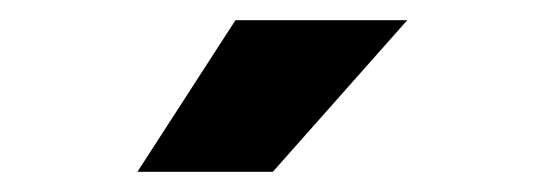

<svg xmlns="http://www.w3.org/2000/svg" viewBox="-20 -702 540 190"><path d="M116 -532 213 -682H383L250 -532Z"/></svg>

Font: Teko Variable Light
Style: Regular
Weight: 300
Designer: Manushi Parikh, Jonny Pinhorn
Foundry: Indian Type Foundry
Version: Version 3.000